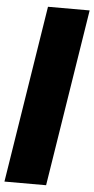

<svg xmlns="http://www.w3.org/2000/svg" viewBox="-75 -740 467 955"><g transform="rotate(5 159.0 -262.5)"><path d="M-15 180 125 -705H333L193 180Z"/></g></svg>

Font: Mulish ExtraBlack
Style: Italic
Weight: 1000
Italic angle: -9°
Designer: Vernon Adams
Foundry: Vernon Adams
Version: Version 3.603; ttfautohint (v1.8.3)